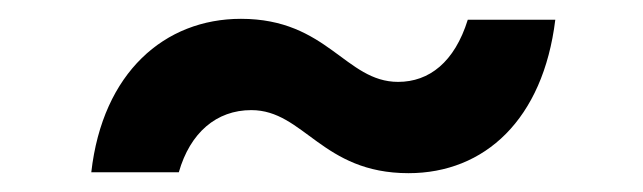

<svg xmlns="http://www.w3.org/2000/svg" viewBox="-20 -384 683 204"><path d="M414 -200C495 -200 557 -257 570 -363H477C463 -318 436 -297 403 -297C347 -297 328 -364 236 -364C155 -364 89 -307 77 -201H170C182 -243 210 -267 247 -267C303 -267 322 -200 414 -200Z"/></svg>

Font: Mluvka SemiBold
Style: Italic
Weight: 600
Italic angle: -8°
Designer: Modified by Jiří Krblich, Original typeface by Gumpita Rahayu
Foundry: Gumpita Rahayu & Jiří Krblich
Version: Version 2.000;Glyphs 3.1.1 (3134)